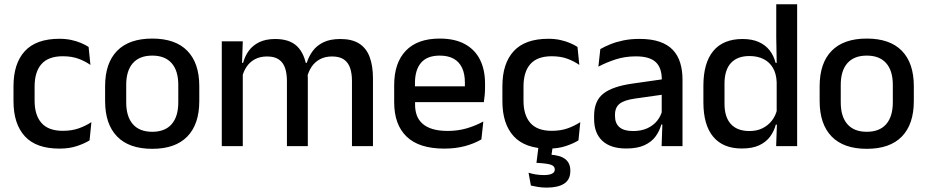

<svg xmlns="http://www.w3.org/2000/svg" viewBox="-20 -682 4328 896"><path d="M257.5 11.5Q148.5 11.5 95.8 -46.2Q43 -104 43 -209.5V-280Q43 -386 96 -443.5Q149 -501 257.5 -501Q287.5 -501 312.8 -495.5Q338 -490 358.5 -481.2Q379 -472.5 393.5 -463L402 -379Q378 -396 346.5 -407.8Q315 -419.5 273 -419.5Q206 -419.5 173.8 -383.2Q141.5 -347 141.5 -278V-212Q141.5 -144.5 173.8 -108Q206 -71.5 273 -71.5Q315.5 -71.5 348 -83.2Q380.5 -95 406.5 -112L398 -27Q375 -12.5 339.2 -0.5Q303.5 11.5 257.5 11.5Z M690.5 12.5Q582.5 12.5 526.5 -45Q470.5 -102.5 470.5 -210.5V-280Q470.5 -387.5 526.5 -444.8Q582.5 -502 690.5 -502Q798.5 -502 854.2 -444.8Q910 -387.5 910 -280V-210.5Q910 -102.5 854.2 -45Q798.5 12.5 690.5 12.5ZM690.5 -67Q750 -67 781 -102.5Q812 -138 812 -204.5V-286Q812 -352 781 -387.2Q750 -422.5 690.5 -422.5Q631 -422.5 600 -387.2Q569 -352 569 -286V-204.5Q569 -138 600 -102.5Q631 -67 690.5 -67Z M1622.5 0V-304.5Q1622.5 -339 1613.8 -364.8Q1605 -390.5 1584.8 -404.5Q1564.5 -418.5 1530 -418.5Q1497 -418.5 1473 -405.5Q1449 -392.5 1434.2 -370.5Q1419.5 -348.5 1413 -320.5L1400 -388.5H1411.5Q1420.5 -418 1439 -443.5Q1457.5 -469 1489 -484.5Q1520.5 -500 1568.5 -500Q1622.5 -500 1656 -478.8Q1689.5 -457.5 1705 -416.2Q1720.5 -375 1720.5 -315.5V0ZM1015 0V-489H1113L1109 -374.5L1113 -368.5V0ZM1319 0V-304.5Q1319 -339 1310.2 -364.8Q1301.5 -390.5 1281.2 -404.5Q1261 -418.5 1226.5 -418.5Q1193.5 -418.5 1169.5 -405.5Q1145.5 -392.5 1130.8 -370.5Q1116 -348.5 1109.5 -320.5L1093.5 -388.5H1114.5Q1122.5 -419.5 1140.8 -444.8Q1159 -470 1189.5 -485Q1220 -500 1264.5 -500Q1332.5 -500 1367.5 -465Q1402.5 -430 1411.5 -363Q1414 -353.5 1415.2 -341.5Q1416.5 -329.5 1416.5 -318V0Z M2053 11.5Q1936 11.5 1877.8 -44.2Q1819.5 -100 1819.5 -205V-285Q1819.5 -388.5 1873.8 -445.2Q1928 -502 2032 -502Q2102.5 -502 2149.5 -476.2Q2196.5 -450.5 2220 -403.5Q2243.5 -356.5 2243.5 -292V-273.5Q2243.5 -256.5 2242 -239Q2240.5 -221.5 2238 -205.5H2148Q2149 -231.5 2149.2 -254.5Q2149.5 -277.5 2149.5 -296.5Q2149.5 -337 2136.5 -365Q2123.5 -393 2097.5 -407.8Q2071.5 -422.5 2032 -422.5Q1973.5 -422.5 1945 -389.2Q1916.5 -356 1916.5 -294.5V-248.5L1917 -237V-193.5Q1917 -166 1925.2 -143.5Q1933.5 -121 1951.8 -104.8Q1970 -88.5 1999 -79.8Q2028 -71 2069.5 -71Q2116.5 -71 2157.8 -83Q2199 -95 2235.5 -115L2226.5 -31.5Q2193.5 -12 2149.8 -0.2Q2106 11.5 2053 11.5ZM1871.5 -205.5V-279H2218V-205.5Z M2539 11.5Q2430 11.5 2377.2 -46.2Q2324.5 -104 2324.5 -209.5V-280Q2324.5 -386 2377.5 -443.5Q2430.5 -501 2539 -501Q2569 -501 2594.2 -495.5Q2619.5 -490 2640 -481.2Q2660.5 -472.5 2675 -463L2683.5 -379Q2659.5 -396 2628 -407.8Q2596.5 -419.5 2554.5 -419.5Q2487.5 -419.5 2455.2 -383.2Q2423 -347 2423 -278V-212Q2423 -144.5 2455.2 -108Q2487.5 -71.5 2554.5 -71.5Q2597 -71.5 2629.5 -83.2Q2662 -95 2688 -112L2679.5 -27Q2656.5 -12.5 2620.8 -0.5Q2585 11.5 2539 11.5ZM2561 -10.5 2550 67.5 2509 40Q2517.5 39.5 2526 39.2Q2534.5 39 2543 39.5Q2593 41.5 2617.2 60Q2641.5 78.5 2641.5 113.5V116.5Q2641.5 156 2613 174.8Q2584.5 193.5 2531 193.5Q2510.5 193.5 2491.2 190.5Q2472 187.5 2457.5 184L2446.5 124Q2462 129 2480.2 132Q2498.5 135 2518.5 135Q2543 135 2556 128.5Q2569 122 2569 109.5V108.5Q2569 93.5 2552 87.2Q2535 81 2492.5 78.5Q2487.5 78 2485.5 78Q2483.5 78 2483.5 78L2494.5 -10.5Z M3067.5 0 3071.5 -116 3068 -131V-285L3068.5 -309.5Q3068.5 -366 3039.8 -392.5Q3011 -419 2947.5 -419Q2896 -419 2852 -404.5Q2808 -390 2772.5 -371L2781.5 -453Q2801.5 -464.5 2828.5 -475.5Q2855.5 -486.5 2889.5 -493.5Q2923.5 -500.5 2964 -500.5Q3019.5 -500.5 3058 -487.2Q3096.5 -474 3120 -449Q3143.5 -424 3154.2 -389Q3165 -354 3165 -311V0ZM2902 11Q2829.5 11 2791 -24.8Q2752.5 -60.5 2752.5 -126.5V-141.5Q2752.5 -211.5 2795.8 -245.2Q2839 -279 2932 -292L3079 -313L3084.5 -242L2943.5 -222Q2893 -215 2871.5 -197.8Q2850 -180.5 2850 -147V-140Q2850 -106.5 2870.8 -88.5Q2891.5 -70.5 2934 -70.5Q2973 -70.5 3001 -83.5Q3029 -96.5 3046.5 -118.2Q3064 -140 3070.5 -166.5L3084 -101H3066Q3058 -71 3039.5 -45.5Q3021 -20 2987.8 -4.5Q2954.5 11 2902 11Z M3441.5 11Q3354 11 3308.2 -44Q3262.5 -99 3262.5 -204.5V-282Q3262.5 -388.5 3308.8 -444.2Q3355 -500 3445.5 -500Q3489 -500 3520.2 -486.2Q3551.5 -472.5 3571.2 -447.5Q3591 -422.5 3599.5 -388.5H3632L3604.5 -298Q3603 -338 3587 -365.2Q3571 -392.5 3543 -406.5Q3515 -420.5 3477.5 -420.5Q3421 -420.5 3391 -388Q3361 -355.5 3361 -291.5V-198Q3361 -135.5 3390.8 -103Q3420.5 -70.5 3477.5 -70.5Q3512 -70.5 3538.2 -83.5Q3564.5 -96.5 3582 -119Q3599.5 -141.5 3606 -169.5L3629 -100.5H3600.5Q3592.5 -70 3573.8 -44.5Q3555 -19 3523 -4Q3491 11 3441.5 11ZM3602 0 3606 -114.5 3604.5 -145.5V-348.5L3605 -367.5L3602.5 -506V-662H3700V0Z M4025 12.5Q3917 12.5 3861 -45Q3805 -102.5 3805 -210.5V-280Q3805 -387.5 3861 -444.8Q3917 -502 4025 -502Q4133 -502 4188.8 -444.8Q4244.5 -387.5 4244.5 -280V-210.5Q4244.5 -102.5 4188.8 -45Q4133 12.5 4025 12.5ZM4025 -67Q4084.5 -67 4115.5 -102.5Q4146.5 -138 4146.5 -204.5V-286Q4146.5 -352 4115.5 -387.2Q4084.5 -422.5 4025 -422.5Q3965.5 -422.5 3934.5 -387.2Q3903.5 -352 3903.5 -286V-204.5Q3903.5 -138 3934.5 -102.5Q3965.5 -67 4025 -67Z"/></svg>

Font: Anek Latin Medium Medium
Style: Regular
Weight: 500
Version: Version 1.003